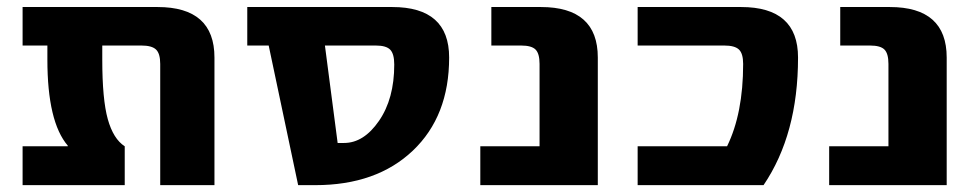

<svg xmlns="http://www.w3.org/2000/svg" viewBox="-20 -540 2842 560"><path d="M45.9 0V-113.3H177.7V-115.2Q118.2 -184.6 118.2 -366.2V-407.2H45.9V-519.5H439.5Q605.5 -519.5 605.5 -372.1V0H447.3V-353.5Q447.3 -383.8 435.1 -395.5Q422.9 -407.2 392.6 -407.2H278.3V-366.2Q278.3 -250 294.4 -192.4Q310.5 -134.8 343.8 -113.3V0Z M701.2 -407.2V-519.5H1124Q1290 -519.5 1290 -372.1Q1290 -201.2 1184.1 -100.6Q1078.1 0 899.4 0H849.6L763.7 -407.2ZM927.7 -407.2 964.8 -123H983.4Q1041 -123 1085.4 -187.5Q1129.9 -252 1129.9 -351.6Q1129.9 -382.8 1118.2 -395Q1106.4 -407.2 1076.2 -407.2Z M1380.9 0V-113.3H1553.7V-353.5Q1553.7 -383.8 1542 -395.5Q1530.3 -407.2 1500 -407.2H1413.1V-519.5H1557.6Q1723.6 -519.5 1723.6 -372.1V0Z M1839.8 0V-113.3H2100.6Q2147.5 -209 2147.5 -353.5Q2147.5 -383.8 2135.3 -395.5Q2123 -407.2 2092.8 -407.2H1839.8V-519.5H2141.6Q2307.6 -519.5 2307.6 -372.1Q2307.6 -148.4 2207 0Z M2398.4 0V-113.3H2571.3V-353.5Q2571.3 -383.8 2559.6 -395.5Q2547.9 -407.2 2517.6 -407.2H2430.7V-519.5H2575.2Q2741.2 -519.5 2741.2 -372.1V0Z"/></svg>

Font: GenEi M Gothic v2 Heavy
Style: Regular
Weight: 800
Version: Version 2.0